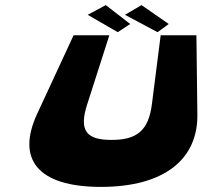

<svg xmlns="http://www.w3.org/2000/svg" viewBox="-20 -715 832 752"><path d="M749.3 -577H609.3L575.1 -308C561.8 -201 513.6 -167 416.6 -167C320.6 -167 286.8 -201 322.1 -308L408.3 -577H268.3L125 -268C44.1 -92 126.4 17 375.4 17C624.4 17 756.1 -92 753 -268ZM490 -621 441.1 -589 323.5 -657 394.3 -695ZM641 -621 597.1 -589 469.5 -657 534.3 -695Z"/></svg>

Font: Hussar Milosc
Style: Obl
Weight: 700
Foundry: Cannot Into Space Fonts
Version: Version 1.02